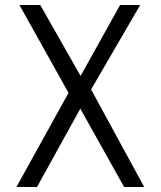

<svg xmlns="http://www.w3.org/2000/svg" viewBox="-20 -745 640 765"><path d="M253 -375 57.5 -725H140.5L301 -442.5L458.5 -725H538.5L343 -388.5L554.5 0H474.5L300 -312L127.5 0H45.5Z"/></svg>

Font: JuliaMono Light
Style: Regular
Weight: 300
Monospace: yes
Designer: cormullion
Foundry: corm
Version: Version 0.054; ttfautohint (v1.8.4)